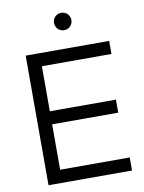

<svg xmlns="http://www.w3.org/2000/svg" viewBox="-101 -1018 814 1087"><g transform="rotate(-10 306.0 -474.5)"><path d="M88 0H568V-75H168V-336H548V-411H168V-670H568V-745H88ZM278 -899C278 -871 300 -849 328 -849C356 -849 378 -871 378 -899C378 -927 356 -949 328 -949C300 -949 278 -927 278 -899Z"/></g></svg>

Font: Mluvka
Style: Regular
Weight: 400
Designer: Modified by Jiří Krblich, Original typeface by Gumpita Rahayu
Foundry: Gumpita Rahayu & Jiří Krblich
Version: Version 2.000;Glyphs 3.1.1 (3134)